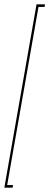

<svg xmlns="http://www.w3.org/2000/svg" viewBox="-77 -734 227 883"><path d="M-57 129 91 -714H130L128 -702H100L-44 117H-17L-19 129Z"/></svg>

Font: Anybody UltraCondensed Thin
Style: Italic
Weight: 100
Width: 1
Italic angle: -10°
Designer: Tyler Finck
Foundry: Etcetera Type Company
Version: Version 1.010; ttfautohint (v1.8.3) -l 8 -r 50 -G 200 -x 14 